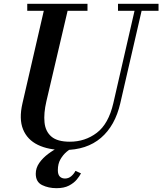

<svg xmlns="http://www.w3.org/2000/svg" viewBox="-20 -770 849 1004"><path d="M403.5 136.5Q396.5 150.5 381.5 168.8Q366.5 187 340.8 200.5Q315 214 275.5 214Q233.5 214 200.2 197.8Q167 181.5 167 138.5Q167 108.5 185.2 82.2Q203.5 56 232.2 34.5Q261 13 292.5 -2.5Q324 -18 350.5 -26.5L363.5 -1.5Q348 7.5 329 23.2Q310 39 296.2 62.8Q282.5 86.5 282.5 120Q282.5 143 292.8 153.2Q303 163.5 320 163.5Q338.5 163.5 352.8 151.2Q367 139 374.5 123.5ZM122.5 -750H437.5V-713.5H333.5L222.5 -240Q208 -177.5 212.8 -130Q217.5 -82.5 248.8 -55.8Q280 -29 345 -29Q425 -29 486.2 -75.5Q547.5 -122 572.5 -230L683.5 -713.5H597V-750H809V-713.5H720.5L609 -230Q582 -112.5 507.8 -49Q433.5 14.5 315 14.5Q233.5 14.5 178 -12.5Q122.5 -39.5 100.5 -93.8Q78.5 -148 97.5 -230L209 -713.5H122.5Z"/></svg>

Font: Bodoni* 06pt Medium
Style: Italic
Weight: 500
Italic angle: -13°
Version: Version 2.3